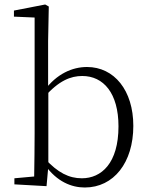

<svg xmlns="http://www.w3.org/2000/svg" viewBox="-20 -820 665 854"><path d="M44 0 187 8 195 -81V-416L194 -426V-637L197 -791L181 -800L42 -773V-746L134 -742V-226C134 -172 133 -90 132 -35L44 -27ZM357 14C486 14 573 -97 573 -260C573 -418 488 -522 367 -522C302 -522 232 -492 177 -417H167L177 -388C242 -462 295 -482 346 -482C440 -482 507 -406 507 -258C507 -94 431 -27 344 -27C287 -27 237 -52 181 -113L170 -85H181C233 -12 298 14 357 14Z"/></svg>

Font: Source Han Serif TW VF
Style: Regular
Weight: 250
Designer: Ryoko NISHIZUKA 西塚涼子 (kana & ideographs); Frank Grießhammer (Latin, Greek & Cyrillic); Wenlong ZHANG 张文龙 (bopomofo); San
Foundry: Adobe
Version: Version 2.002;hotconv 1.1.0;makeotfexe 2.6.0